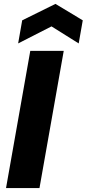

<svg xmlns="http://www.w3.org/2000/svg" viewBox="-20 -962 443 982"><path d="M10.8 0H181.9L306 -701.9H134.9ZM403.3 -858 263.7 -942.1 93.5 -858 72.8 -739.9 243.4 -827 382.5 -739.9Z"/></svg>

Font: Poppins Devanagari Thin
Style: Italic
Weight: 100
Italic angle: -10°
Designer: Ninad Kale (Devanagari), Jonny Pinhorn (Latin)
Foundry: Indian Type Foundry
Version: 4.005